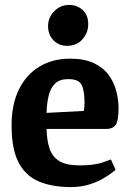

<svg xmlns="http://www.w3.org/2000/svg" viewBox="-20 -747 520 779"><path d="M268 12Q191 12 137 -11Q83 -34 55 -88.5Q27 -143 27 -238Q27 -324 57 -384.5Q87 -445 140.5 -477Q194 -509 264 -509Q323 -509 361.5 -490.5Q400 -472 421.5 -442Q443 -412 452 -377Q461 -342 461 -308Q461 -256 449 -240Q437 -224 414 -224H169Q170 -176 181.5 -143Q193 -110 221.5 -93Q250 -76 301 -76Q363 -76 396.5 -88Q430 -100 430 -100L449 -58Q449 -58 436 -47.5Q423 -37 399 -23Q375 -9 342 1.5Q309 12 268 12ZM169 -289 320 -297Q323 -315 323 -329Q323 -378 311.5 -402Q300 -426 257 -426Q222 -426 203.5 -408Q185 -390 177.5 -359Q170 -328 169 -289ZM252 -561Q219 -561 197 -583.5Q175 -606 175 -641Q175 -676 200 -701.5Q225 -727 260 -727Q293 -727 315.5 -706.5Q338 -686 338 -649Q338 -614 314.5 -587.5Q291 -561 252 -561Z"/></svg>

Font: Faustina VF Beta
Style: Regular
Weight: 400
Designer: Alfonso Garcia
Foundry: Omnibus-Type
Version: Version 1.006